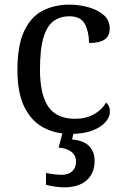

<svg xmlns="http://www.w3.org/2000/svg" viewBox="-20 -566 532 826"><path d="M283 10Q217 10 165.5 -18Q114 -46 84.5 -106.5Q55 -167 55 -265Q55 -372 84.5 -433.5Q114 -495 164.5 -520.5Q215 -546 278 -546Q320 -546 360 -535Q400 -524 426 -501.5Q452 -479 452 -444Q452 -410 429.5 -395.5Q407 -381 363 -381Q363 -428 345.5 -462Q328 -496 278 -496Q240 -496 211.5 -476Q183 -456 167.5 -406Q152 -356 152 -266Q152 -160 187.5 -107.5Q223 -55 303 -55Q350 -55 384.5 -74.5Q419 -94 436 -125Q453 -111 453 -86Q453 -63 434 -41Q415 -19 377.5 -4.5Q340 10 283 10ZM255 240Q239 240 217.5 237Q196 234 178 229V178Q216 186 246 186Q275 186 291 170.5Q307 155 307 130Q307 101 285.5 86Q264 71 232 69L253 -9H300L290 34Q339 38 363 62Q387 86 387 126Q387 179 353 209.5Q319 240 255 240Z"/></svg>

Font: Noto Serif Dives Akuru
Style: Regular
Weight: 400
Designer: Fernando Caro
Foundry: Fernando Caro
Version: Version 2.000; ttfautohint (v1.8.4.7-5d5b)